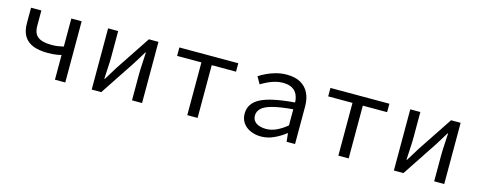

<svg xmlns="http://www.w3.org/2000/svg" viewBox="-29 -980 3658 1473"><g transform="rotate(15 1800.0 -243.0)"><path d="M408 0V-196Q388 -192 372.5 -189Q357 -186 340 -185Q323 -184 297 -184Q231 -184 184.5 -202Q138 -220 113 -259.5Q88 -299 88 -364V-486H170V-364Q170 -303 204.5 -277Q239 -251 314 -251Q340 -251 361 -254Q382 -257 408 -263V-486H490V0Z M700 0V-486H780V-284Q780 -245 777 -198.5Q774 -152 772 -105H776Q790 -128 808.5 -157.5Q827 -187 840 -209L1024 -486H1100V0H1020V-202Q1020 -241 1023 -288Q1026 -335 1028 -382H1024Q1011 -360 992.5 -330Q974 -300 960 -278L776 0Z M1459 0V-419H1266V-486H1734V-419H1541V0Z M2046 12Q2001 12 1963 -4.5Q1925 -21 1903 -52Q1881 -83 1881 -126Q1881 -208 1963 -250.5Q2045 -293 2233 -308Q2232 -341 2219.5 -369Q2207 -397 2179 -413.5Q2151 -430 2104 -430Q2073 -430 2042.5 -421.5Q2012 -413 1984.5 -399.5Q1957 -386 1934 -372L1902 -428Q1926 -444 1960.5 -460.5Q1995 -477 2035 -487.5Q2075 -498 2118 -498Q2185 -498 2228.5 -473Q2272 -448 2293.5 -403.5Q2315 -359 2315 -298V0H2248L2241 -66H2238Q2198 -34 2148 -11Q2098 12 2046 12ZM2068 -54Q2110 -54 2151 -73Q2192 -92 2233 -126V-254Q2129 -245 2069.5 -229Q2010 -213 1985.5 -188.5Q1961 -164 1961 -132Q1961 -105 1976 -87.5Q1991 -70 2015.5 -62Q2040 -54 2068 -54Z M2659 0V-419H2466V-486H2934V-419H2741V0Z M3100 0V-486H3180V-284Q3180 -245 3177 -198.5Q3174 -152 3172 -105H3176Q3190 -128 3208.5 -157.5Q3227 -187 3240 -209L3424 -486H3500V0H3420V-202Q3420 -241 3423 -288Q3426 -335 3428 -382H3424Q3411 -360 3392.5 -330Q3374 -300 3360 -278L3176 0Z"/></g></svg>

Font: Source Code Pro
Style: Regular
Weight: 400
Monospace: yes
Designer: Paul D. Hunt, Teo Tuominen
Foundry: Adobe Systems Incorporated
Version: Version 1.018;hotconv 1.0.116;makeotfexe 2.5.65601